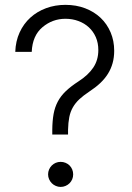

<svg xmlns="http://www.w3.org/2000/svg" viewBox="-20 -757 538 783"><path d="M246.8 -737.2Q290.8 -737.2 327.4 -723.2Q364 -709.2 390.3 -684.3Q416.5 -659.4 431.1 -625Q445.7 -590.6 445.7 -550.1Q445.7 -523.1 439.3 -499.8Q432.9 -476.6 420.3 -456.3Q407.7 -436.1 388.7 -418.1Q369.7 -400.2 344.1 -383.5Q320 -367.5 303.6 -352.3Q287.3 -337 277.2 -319.2Q267 -301.5 262.6 -279.5Q258.2 -257.5 257.5 -227.6V-208.5H193.2V-227.6Q193.5 -263.8 198.5 -291.7Q203.5 -319.6 215.6 -342.5Q227.6 -365.4 248.2 -385.1Q268.8 -404.8 300.1 -425.1Q339.8 -450.6 360.4 -481.4Q381 -512.1 381 -552.9Q381 -582 370.7 -605.5Q360.4 -628.9 342.3 -645.6Q324.2 -662.3 299.7 -671.3Q275.2 -680.4 246.8 -680.4Q193.9 -680.4 153.1 -646Q112.2 -611.5 109.4 -545.5H42.3Q43.7 -589.1 60 -624.6Q76.3 -660.2 103.9 -685.2Q131.4 -710.2 168.1 -723.7Q204.9 -737.2 246.8 -737.2ZM176.1 -45.8Q176.1 -56.5 180.2 -65.9Q184.3 -75.3 191.2 -82.2Q198.2 -89.1 207.4 -93Q216.6 -96.9 227.3 -96.9Q237.9 -96.9 247.3 -93Q256.7 -89.1 263.7 -82.2Q270.6 -75.3 274.5 -65.9Q278.4 -56.5 278.4 -45.8Q278.4 -35.2 274.5 -25.9Q270.6 -16.7 263.7 -9.8Q256.7 -2.8 247.3 1.2Q237.9 5.3 227.3 5.3Q217 5.3 207.6 1.2Q198.2 -2.8 191.2 -9.8Q184.3 -16.7 180.2 -26.1Q176.1 -35.5 176.1 -45.8Z"/></svg>

Font: Inter P Light
Style: Regular
Weight: 300
Designer: Rasmus Andersson
Foundry: rsms
Version: Version 3.018;git-588b23468